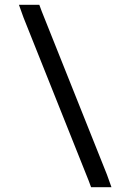

<svg xmlns="http://www.w3.org/2000/svg" viewBox="-20 -760 525 801"><path d="M78 -687 59 -740H144L154 -713L426 -32L445 21H360L350 -6Z"/></svg>

Font: Nordica Advanced
Style: RegularExtended
Weight: 300
Version: Version 1.07